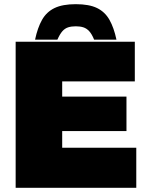

<svg xmlns="http://www.w3.org/2000/svg" viewBox="-20 -900 698 920"><path d="M55 0V-700H626V-510H278V-437H586V-272H278V-192H633V0ZM148 -710Q160 -767 181.5 -805Q203 -843 241.5 -861.5Q280 -880 343 -880Q407 -880 445 -861.5Q483 -843 504.5 -805Q526 -767 538 -710H431Q420 -737 407.5 -750.5Q395 -764 379.5 -769Q364 -774 343 -774Q322 -774 306.5 -769Q291 -764 279 -750.5Q267 -737 255 -710Z"/></svg>

Font: REM Medium Black
Style: Regular
Weight: 900
Version: Version 1.005;gftools[0.9.28]